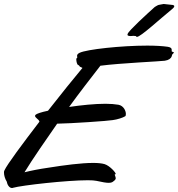

<svg xmlns="http://www.w3.org/2000/svg" viewBox="-100 -926 895 964"><path d="M481 -53C481 -60 451 -94 425 -102C411 -106 392 -108 368 -108C309 -108 224 -97 143 -84C94 -77 55 -69 23 -61C59 -121 143 -242 187 -305C258 -306 446 -319 466 -323C489 -326 517 -335 528 -342C531 -343 532 -348 532 -354C532 -369 521 -395 495 -400C477 -403 455 -405 430 -405C376 -405 308 -398 247 -389C293 -453 362 -542 404 -596C503 -609 708 -618 727 -621C747 -624 758 -632 762 -643C765 -654 763 -651 771 -659C772 -660 773 -661 773 -662C773 -665 767 -665 763 -667C762 -667 762 -669 762 -676C762 -682 760 -688 743 -691C716 -695 679 -697 639 -697C508 -697 335 -678 300 -661C289 -656 287 -650 287 -646C287 -643 288 -640 288 -637C288 -636 287 -635 285 -634C284 -633 283 -631 283 -628C283 -618 287 -601 292 -600C301 -597 297 -591 306 -589L314 -585C272 -535 207 -454 141 -370C107 -363 84 -355 79 -350C77 -348 76 -346 76 -344C76 -335 94 -327 97 -318C97 -317 98 -316 98 -315C13 -204 -64 -101 -78 -70C-80 -67 -80 -63 -80 -59C-80 -46 -75 -28 -66 -14C-64 0 -54 18 -40 18C-38 18 -37 18 -35 17C11 4 237 -21 341 -21C360 -21 375 -20 384 -18C415 -11 434 -8 446 -8C464 -8 467 -14 476 -21C479 -24 481 -27 481 -31C481 -38 476 -46 476 -49C476 -50 477 -51 479 -51C480 -51 481 -52 481 -53ZM766 -882C773 -888 775 -892 775 -895C775 -902 760 -902 759 -902C757 -902 724 -906 722 -906C718 -906 703 -902 700 -902C694 -902 684 -895 677 -891C637 -855 546 -772 541 -756C540 -754 540 -753 540 -752C540 -746 548 -745 557 -745C561 -745 566 -746 570 -746C572 -746 579 -745 582 -745C584 -744 583 -741 588 -741C606 -741 700 -828 766 -882Z"/></svg>

Font: Oregano
Style: Italic
Weight: 400
Italic angle: -12°
Designer: Astigmatic (AOETI)
Foundry: Astigmatic (AOETI)
Version: Version 1.000